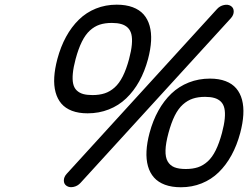

<svg xmlns="http://www.w3.org/2000/svg" viewBox="-20 -789 1048 809"><path d="M894.5 -751Q906.5 -764.2 923.7 -767.8Q940.9 -771.5 952.9 -763.7Q964.8 -755.9 964.8 -740.7Q964.8 -725.6 952.9 -712.4L319.1 -18.3Q307.1 -5.1 290 -1.5Q272.9 2.2 261 -5.6Q249 -13.4 249 -28.4Q249 -43.5 261 -56.6ZM451.2 -692.4Q422.1 -692.4 399.9 -685.1Q377.7 -677.7 358.6 -660.3Q339.6 -642.8 325 -613.3Q310.3 -583.7 298.6 -540.3Q289.3 -505.4 286.9 -479.6Q284.4 -453.9 288.3 -436.3Q292.2 -418.7 303.2 -408.1Q314.2 -397.5 330.3 -392.9Q346.4 -388.4 369.6 -388.4Q398.9 -388.4 421.3 -395.8Q443.6 -403.1 463 -420.4Q482.4 -437.7 497.3 -467.3Q512.2 -496.8 523.9 -540.3Q533.2 -575.2 535.5 -601.1Q537.8 -627 533.6 -644.4Q529.3 -661.9 518.2 -672.5Q507.1 -683.1 490.7 -687.7Q474.4 -692.4 451.2 -692.4ZM349.1 -311.5Q311.3 -311.5 283.3 -322.1Q255.4 -332.8 238.5 -352.5Q221.7 -372.3 214.1 -400.5Q206.5 -428.7 208.6 -463.7Q210.7 -498.8 221.7 -540.3Q235.6 -592.3 258.4 -634Q281.2 -675.8 312.4 -706.2Q343.5 -736.6 384 -752.9Q424.6 -769.3 471.7 -769.3Q510.3 -769.3 538.9 -758.7Q567.6 -748 585.1 -728.3Q602.5 -708.5 610.5 -680.2Q618.4 -651.9 616.6 -616.8Q614.7 -581.8 603.8 -540.3Q589.8 -488.3 566.7 -446.5Q543.5 -404.8 511.7 -374.5Q480 -344.2 438.5 -327.9Q397 -311.5 349.1 -311.5ZM844 -380.9Q814.7 -380.9 792.4 -373.4Q770 -366 750.6 -348.6Q731.2 -331.3 716.4 -301.8Q701.7 -272.2 689.9 -228.8Q678.2 -185.3 677.4 -155.8Q676.5 -126.2 686.5 -108.9Q696.5 -91.6 715 -84.2Q733.4 -76.9 762.7 -76.9Q791.7 -76.9 814 -84.2Q836.2 -91.6 855.2 -108.9Q874.3 -126.2 888.9 -155.8Q903.6 -185.3 915.3 -228.8Q924.6 -263.7 927 -289.4Q929.4 -315.2 925.4 -332.8Q921.4 -350.3 910.4 -361Q899.4 -371.6 883.3 -376.2Q867.2 -380.9 844 -380.9ZM742.2 0Q703.6 0 675 -10.6Q646.5 -21.2 628.9 -41Q611.3 -60.8 603.4 -89Q595.5 -117.2 597.3 -152.2Q599.1 -187.3 610.1 -228.8Q624 -280.8 647.2 -322.5Q670.4 -364.3 702.1 -394.7Q733.9 -425 775.4 -441.4Q816.9 -457.8 864.7 -457.8Q902.6 -457.8 930.5 -447.1Q958.5 -436.5 975.3 -416.7Q992.2 -397 999.8 -368.7Q1007.3 -340.3 1005.2 -305.3Q1003.2 -270.3 992.2 -228.8Q978.3 -176.8 955.4 -135Q932.6 -93.3 901.5 -63Q870.4 -32.7 829.8 -16.4Q789.3 0 742.2 0Z"/></svg>

Font: Tecnico
Style: GruesoInclinado
Weight: 700
Italic angle: -15°
Version: Version 1.3